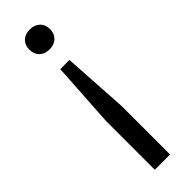

<svg xmlns="http://www.w3.org/2000/svg" viewBox="-253 -557 756 756"><g transform="rotate(-45 125.0 -179.5)"><path d="M125.5 -549Q151 -549 167 -534Q183 -519 183 -494Q183 -468.5 167.2 -453.2Q151.5 -438 125.5 -438Q99 -438 83.5 -453.2Q68 -468.5 68 -494Q68 -519 83.8 -534Q99.5 -549 125.5 -549ZM100 -353.5H151L168 -82.5V190H83V-82.5Z"/></g></svg>

Font: Encode Sans
Style: Regular
Weight: 400
Designer: Multiple Designers
Foundry: Impallari Type
Version: Version 3.002; ttfautohint (v1.8.3) -l 8 -r 50 -G 200 -x 14 